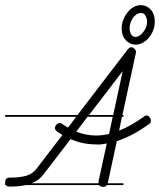

<svg xmlns="http://www.w3.org/2000/svg" viewBox="-20 -735 623 748"><path d="M461 -280H455L444 -226Q488 -243 540 -280Q544 -285 551 -285Q557 -285 562.5 -278.5Q568 -272 568 -266Q568 -257 561 -252Q498 -206 435 -185L400 -22L399 -21H461V-14H396Q392 -7 384 -7Q370 -7 366 -14H81Q73 -12 64 -11Q44 -8 18 -8Q7 -8 3 -14H0V-21V-25Q0 -43 18 -43Q60 -43 84.5 -51Q109 -59 124 -80L223 -209L213 -216Q207 -219 202 -223Q194 -229 194 -236Q194 -243 200 -249.5Q206 -256 212 -256Q218 -256 226.5 -249.5Q235 -243 245 -238L277 -280H0V-287H282L478 -543Q485 -551 491 -551Q498 -551 504 -545Q510 -539 510 -532L457 -287H461ZM364 -23V-29L396 -176Q381 -173 374.5 -172.5Q368 -172 363 -172Q334 -172 308.5 -176.5Q283 -181 255 -193L152 -59Q142 -45 129 -35Q118 -27 103 -21H364ZM529 -715Q551 -715 567 -698Q583 -681 583 -651Q583 -632 576.5 -616Q570 -600 559.5 -587.5Q549 -575 535.5 -568Q522 -561 508 -561Q486 -561 470 -578.5Q454 -596 454 -624Q454 -641 460 -657Q466 -673 476.5 -686.5Q487 -700 500.5 -707.5Q514 -715 529 -715ZM277 -222Q316 -207 354 -207Q365 -207 378 -208.5Q391 -210 405 -213L419 -280H321ZM458 -458 327 -287H421ZM529 -684Q519 -684 511 -678.5Q503 -673 497 -664Q491 -655 488 -645Q485 -635 485 -624Q485 -611 491 -601Q497 -591 508 -591Q514 -591 522 -595.5Q530 -600 536.5 -608Q543 -616 548 -627Q553 -638 553 -651Q553 -662 547.5 -672.5Q542 -683 533 -684Z"/></svg>

Font: Gruenewald VA 3. Klasse
Style: Regular
Weight: 400
Designer: Peter Wiegel
Foundry: Peter Wiegel, nach dem Schriftentwurf von Dr. H. Gr¸newald
Version: Version 0.007